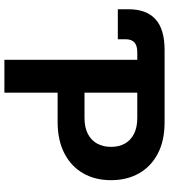

<svg xmlns="http://www.w3.org/2000/svg" viewBox="32 -800 768 872"><g transform="rotate(90 416.0 -364.0)"><path d="M22 -515.1V-563Q22 -645 67.4 -686.3Q112.8 -727.5 206.5 -727.5H252V-603.5H217.3Q187 -603.5 172.6 -590.3Q158.2 -577.1 158.2 -549.8V-515.1ZM251.5 0V-727.5H536.1Q618.7 -727.5 677.5 -696.8Q736.3 -666 767.3 -611.3Q798.3 -556.6 798.3 -484.4Q798.3 -411.6 766.8 -357.2Q735.4 -302.7 676 -272.2Q616.7 -241.7 533.2 -241.7H344.7V-363.8H515.1Q558.6 -363.8 587.9 -378.9Q617.2 -394 632.1 -421.1Q647 -448.2 647 -484.4Q647 -520.5 632.1 -547.1Q617.2 -573.7 587.9 -588.6Q558.6 -603.5 514.6 -603.5H400.9V0Z"/></g></svg>

Font: Inter 20pt
Style: Bold
Weight: 700
Version: Version 4.001;git-66647c0bb